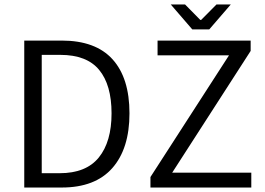

<svg xmlns="http://www.w3.org/2000/svg" viewBox="-20 -838 1184 858"><path d="M88.4 0V-656.7H255.4Q407.2 -656.7 482.9 -573Q558.6 -489.3 558.6 -331.5Q558.6 -173.8 481.9 -86.9Q405.3 0 255.9 0ZM166.5 -64H246.6Q364.7 -64 421.6 -134.3Q478.5 -204.6 478.5 -331.5Q478.5 -458.5 423.1 -525.6Q367.7 -592.8 249.5 -592.8H166.5ZM652.3 0V-46.9L1003.4 -590.8H684.1V-656.7H1100.1V-610.4L749.5 -66.4H1103V0ZM839.4 -706.5 743.2 -817.9H807.1L875 -749H878.9L947.3 -817.9H1011.2L915 -706.5Z"/></svg>

Font: Varta Light
Style: Regular
Weight: 400
Version: Version 1.004